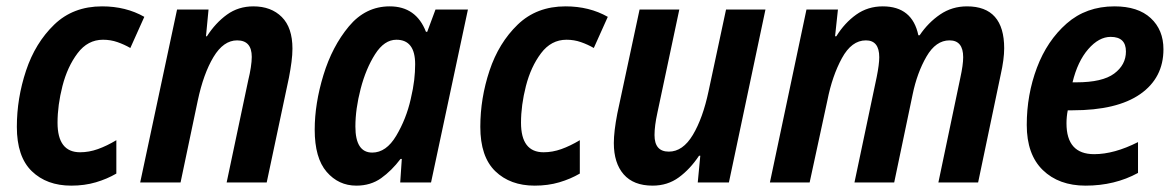

<svg xmlns="http://www.w3.org/2000/svg" viewBox="-20 -574 3698 604"><path d="M346 -28V-133Q316 -115 288 -105Q260 -95 232 -95Q161 -95 161 -188Q161 -243 176.5 -303.5Q192 -364 224 -406.5Q256 -449 304 -449Q328 -449 349.5 -441.5Q371 -434 390 -423L434 -521Q376 -554 301 -554Q210 -554 150.5 -496.5Q91 -439 62 -352Q33 -265 33 -175Q33 -81 80 -35.5Q127 10 204 10Q246 10 281.5 -0.5Q317 -11 346 -28Z M548 0 602 -257Q620 -342 651.5 -394.5Q683 -447 726 -447Q772 -447 772 -395Q772 -381 769 -361.5Q766 -342 761 -322L693 0H819L889 -330Q894 -356 897 -379Q900 -402 900 -421Q900 -487 866.5 -520.5Q833 -554 777 -554Q730 -554 694 -528Q658 -502 631 -460H628L636 -544H537L421 0Z M1098 -176Q1098 -231 1114.5 -294.5Q1131 -358 1160 -403.5Q1189 -449 1227 -449Q1286 -449 1286 -372Q1286 -348 1283 -322Q1280 -296 1272 -262Q1258 -200 1226.5 -147Q1195 -94 1151 -94Q1098 -94 1098 -176ZM1240 -74H1244L1239 0H1336L1452 -544H1350L1324 -474H1320Q1289 -554 1206 -554Q1130 -554 1077.5 -491Q1025 -428 997.5 -338Q970 -248 970 -166Q970 -77 1007.5 -33.5Q1045 10 1101 10Q1146 10 1179 -13.5Q1212 -37 1240 -74Z M1804 -28V-133Q1774 -115 1746 -105Q1718 -95 1690 -95Q1619 -95 1619 -188Q1619 -243 1634.5 -303.5Q1650 -364 1682 -406.5Q1714 -449 1762 -449Q1786 -449 1807.5 -441.5Q1829 -434 1848 -423L1892 -521Q1834 -554 1759 -554Q1668 -554 1608.5 -496.5Q1549 -439 1520 -352Q1491 -265 1491 -175Q1491 -81 1538 -35.5Q1585 10 1662 10Q1704 10 1739.5 -0.5Q1775 -11 1804 -28Z M2179 -84H2183L2175 0H2273L2388 -544H2264L2209 -287Q2191 -202 2159.5 -149.5Q2128 -97 2084 -97Q2039 -97 2039 -149Q2039 -178 2048 -219L2117 -544H1992L1922 -217Q1911 -160 1911 -124Q1911 -61 1942 -25.5Q1973 10 2033 10Q2080 10 2115.5 -16Q2151 -42 2179 -84Z M2527 0 2583 -259Q2598 -335 2628.5 -391Q2659 -447 2704 -447Q2746 -447 2746 -394Q2746 -372 2738 -332L2668 0H2793L2851 -277Q2865 -345 2894.5 -396Q2924 -447 2967 -447Q3010 -447 3010 -394Q3010 -370 3001 -329L2932 0H3057L3128 -339Q3139 -388 3139 -422Q3139 -554 3022 -554Q2975 -554 2937.5 -528.5Q2900 -503 2873 -463H2869Q2850 -554 2757 -554Q2710 -554 2673.5 -528Q2637 -502 2611 -460H2607L2616 -544H2517L2402 0Z M3560 -30V-127Q3485 -89 3422 -89Q3335 -89 3335 -186Q3335 -207 3339 -227H3354Q3494 -227 3567 -278Q3640 -329 3640 -419Q3640 -480 3600 -517Q3560 -554 3486 -554Q3397 -554 3335.5 -500Q3274 -446 3242 -361Q3210 -276 3210 -181Q3210 -88 3260.5 -39Q3311 10 3395 10Q3487 10 3560 -30ZM3474 -458Q3522 -458 3522 -412Q3522 -370 3485 -342.5Q3448 -315 3366 -315H3354Q3370 -381 3403.5 -419.5Q3437 -458 3474 -458Z"/></svg>

Font: Noto Sans UI SemiCondensed
Style: Bold Italic
Weight: 700
Width: 4
Designer: Monotype Design Team
Foundry: Monotype Imaging Inc.
Version: 1.001